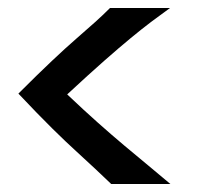

<svg xmlns="http://www.w3.org/2000/svg" viewBox="-20 -560 493 480"><path d="M405 -540Q380 -522 357.5 -505Q335 -488 306.5 -464.5Q278 -441 240.5 -408Q203 -375 148 -324Q189 -285 224.5 -253.5Q260 -222 291.5 -195.5Q323 -169 351 -146Q379 -123 406 -100H258Q238 -119 218.5 -137.5Q199 -156 172.5 -180Q146 -204 111 -238.5Q76 -273 26 -326Q75 -375 110 -408Q145 -441 171.5 -464Q198 -487 217.5 -504.5Q237 -522 255 -540Z"/></svg>

Font: CantoraOne
Style: Regular
Weight: 400
Designer: Pablo Impallari, Rodrigo Fuenzalida
Foundry: Pablo Impallari
Version: Version 1.001; ttfautohint (v0.8) -G 200 -r 50